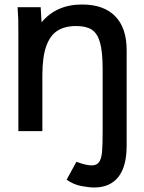

<svg xmlns="http://www.w3.org/2000/svg" viewBox="-20 -582 640 852"><path d="M160.5 -550 164.5 -483Q230 -562 344 -562Q440.5 -562 491.2 -510Q542 -458 542 -359.5V63.5Q542 157.5 504.8 203.8Q467.5 250 398 250Q375 250 340.8 243.5Q306.5 237 275.5 215.5L319 136Q363 152 386.5 152Q409.5 152 419.8 137Q430 122 432.8 92.5Q435.5 63 435.5 2.5V-276Q435.5 -352.5 423.8 -393.5Q412 -434.5 387 -450.5Q362 -466.5 318 -466.5Q267 -466.5 234.2 -445.2Q201.5 -424 184.8 -376Q168 -328 168 -248V0H61.5V-429.5Q61.5 -476.5 61 -496.5Q60.5 -516.5 58 -550Z"/></svg>

Font: JuliaMono SemiBold
Style: Regular
Weight: 600
Monospace: yes
Designer: cormullion
Foundry: corm
Version: Version 0.055; ttfautohint (v1.8.4)